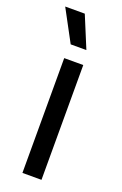

<svg xmlns="http://www.w3.org/2000/svg" viewBox="-136 -725 488 767"><g transform="rotate(20 108.0 -341.5)"><path d="M149 0H68V-488H149ZM1.5 -683H84.5L140 -549V-548.5H73.5L1.5 -682.5Z"/></g></svg>

Font: Anek Devanagari Medium
Style: Regular
Weight: 400
Version: Version 1.003